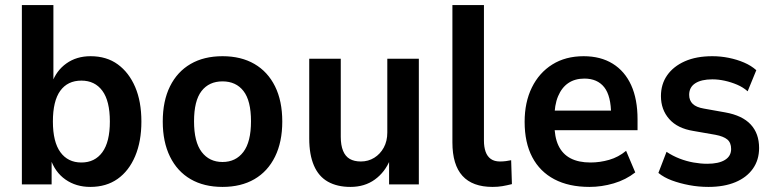

<svg xmlns="http://www.w3.org/2000/svg" viewBox="-20 -725 3042 755"><path d="M335 10Q279 10 237.5 -19Q196 -48 178 -102H183V0H66V-705H190V-398H184Q201 -447 241 -475.5Q281 -504 336 -504Q399 -504 443 -472Q487 -440 511.5 -383Q536 -326 536 -247Q536 -169 511.5 -111Q487 -53 442.5 -21.5Q398 10 335 10ZM300 -86Q353 -86 382.5 -126.5Q412 -167 412 -247Q412 -328 382.5 -368Q353 -408 300 -408Q246 -408 217 -368Q188 -328 188 -247Q188 -167 217.5 -126.5Q247 -86 300 -86Z M855 10Q782 10 729.5 -20.5Q677 -51 648.5 -109Q620 -167 620 -247Q620 -328 648.5 -385.5Q677 -443 729.5 -473.5Q782 -504 855 -504Q928 -504 980.5 -473.5Q1033 -443 1061.5 -385.5Q1090 -328 1090 -247Q1090 -167 1061.5 -109Q1033 -51 980.5 -20.5Q928 10 855 10ZM855 -88Q907 -88 937 -127.5Q967 -167 967 -248Q967 -329 937.5 -367Q908 -405 855 -405Q802 -405 772.5 -367Q743 -329 743 -248Q743 -167 773 -127.5Q803 -88 855 -88Z M1358 10Q1306 10 1269.5 -10.5Q1233 -31 1214.5 -74Q1196 -117 1196 -180V-494H1320V-187Q1320 -154 1329 -132Q1338 -110 1355.5 -100Q1373 -90 1399 -90Q1428 -90 1451.5 -104.5Q1475 -119 1489 -144.5Q1503 -170 1503 -204V-494H1627V0H1510V-97H1514Q1494 -48 1454 -19Q1414 10 1358 10Z M1917 10Q1838 10 1798.5 -33.5Q1759 -77 1759 -165V-705H1883V-172Q1883 -147 1889.5 -128.5Q1896 -110 1910 -100Q1924 -90 1946 -90Q1958 -90 1969.5 -91.5Q1981 -93 1990 -95L1993 -1Q1973 4 1955.5 7Q1938 10 1917 10Z M2298 10Q2217 10 2160 -20Q2103 -50 2073 -107Q2043 -164 2043 -246Q2043 -323 2071.5 -381Q2100 -439 2152 -471.5Q2204 -504 2275 -504Q2342 -504 2389.5 -474.5Q2437 -445 2462 -390Q2487 -335 2487 -256V-213H2143V-290H2398L2383 -273Q2383 -348 2356 -382Q2329 -416 2278 -416Q2241 -416 2215 -398.5Q2189 -381 2174.5 -346.5Q2160 -312 2160 -260V-240Q2160 -186 2176 -152.5Q2192 -119 2223.5 -102.5Q2255 -86 2302 -86Q2339 -86 2375.5 -96.5Q2412 -107 2442 -132L2478 -47Q2441 -18 2393.5 -4Q2346 10 2298 10Z M2766 10Q2727 10 2690 3Q2653 -4 2622 -15.5Q2591 -27 2569 -45L2601 -128Q2625 -112 2652 -101.5Q2679 -91 2707 -86Q2735 -81 2761 -81Q2806 -81 2830.5 -96Q2855 -111 2855 -139Q2855 -164 2840 -176.5Q2825 -189 2793 -195L2707 -210Q2644 -220 2611.5 -257Q2579 -294 2579 -347Q2579 -394 2603.5 -429Q2628 -464 2673 -484Q2718 -504 2781 -504Q2814 -504 2846 -497.5Q2878 -491 2906 -479Q2934 -467 2954 -449L2920 -366Q2902 -382 2878.5 -392Q2855 -402 2830 -407.5Q2805 -413 2781 -413Q2738 -413 2714 -397.5Q2690 -382 2690 -352Q2690 -330 2704 -316.5Q2718 -303 2748 -298L2832 -283Q2899 -271 2932 -235.5Q2965 -200 2965 -143Q2965 -96 2940.5 -61.5Q2916 -27 2871.5 -8.5Q2827 10 2766 10Z"/></svg>

Font: Nunito Sans 10pt SemiCondensed
Style: Bold
Weight: 700
Width: 4
Designer: Vernon Adams
Foundry: Vernon Adams
Version: Version 3.101;gftools[0.9.27]